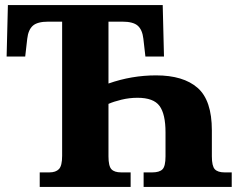

<svg xmlns="http://www.w3.org/2000/svg" viewBox="-20 -734 950 754"><path d="M136 -57H174Q199 -57 211.5 -70Q224 -83 224 -122V-649H170Q127 -649 109 -633Q91 -617 87 -582L79 -512H6L11 -714H619L624 -512H551L543 -582Q539 -617 521 -633Q503 -649 460 -649H406V-406Q497 -438 593 -438Q700 -438 756 -389Q812 -340 812 -222V-120Q812 -82 823.5 -69.5Q835 -57 862 -57H890V0H544V-57H578Q606 -57 618 -69Q630 -81 630 -120V-214Q630 -286 606.5 -318Q583 -350 520 -350Q488 -350 457 -342.5Q426 -335 406 -326V-120Q406 -82 417.5 -69.5Q429 -57 456 -57H493V0H136Z"/></svg>

Font: Noto Serif ExtraBold
Style: Regular
Weight: 800
Designer: Monotype Design Team
Foundry: Monotype Imaging Inc.
Version: Version 1.001